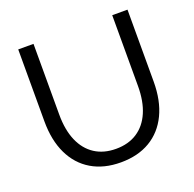

<svg xmlns="http://www.w3.org/2000/svg" viewBox="-130 -866 1027 1015"><g transform="rotate(-20 383.0 -358.5)"><path d="M690.4 -732.4V-327.6Q690.4 -221.2 653.6 -144.3Q616.7 -67.4 547.9 -26.4Q479 14.6 382.8 14.6Q287.1 14.6 218.3 -26.4Q149.4 -67.4 112.5 -144.3Q75.7 -221.2 75.7 -327.6V-732.4H161.6V-334.5Q161.6 -248 188 -187Q214.4 -126 263.9 -93.8Q313.5 -61.5 382.8 -61.5Q452.6 -61.5 502.2 -93.8Q551.8 -126 578.1 -187Q604.5 -248 604.5 -334.5V-732.4Z"/></g></svg>

Font: Kumbh Sans
Style: Regular
Weight: 400
Version: Version 1.005